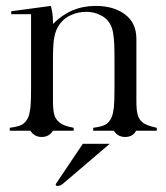

<svg xmlns="http://www.w3.org/2000/svg" viewBox="-20 -442 561 649"><path d="M159 0Q146 21 121 21Q96 21 83 0H13V-10Q27 -12 37.5 -14.5Q48 -17 55 -21Q68 -29 75 -45Q78 -50 79.5 -59Q81 -68 83 -79Q84 -90 84.5 -106Q85 -122 85 -144V-394H18V-404L152 -422Q159 -395 159 -369V-361Q219 -422 303 -422Q365 -422 403 -393Q441 -364 441 -311V-104Q441 -69 445 -56Q448 -41 460 -30Q472 -18 510 -10V0H440Q429 21 403 21Q378 21 365 0H295V-10Q309 -12 319.5 -14.5Q330 -17 337 -21Q350 -29 357 -45Q360 -51 361.5 -59.5Q363 -68 365 -79Q366 -90 366.5 -106.5Q367 -123 367 -144V-248Q367 -303 363 -326Q360 -350 349 -366Q338 -383 317 -392Q297 -402 271 -402Q245 -402 220 -391Q197 -381 183 -362Q169 -344 164 -318Q161 -305 160 -285Q159 -265 159 -236V-140V-104Q159 -87 160 -75.5Q161 -64 163 -56Q167 -40 179 -30Q191 -17 229 -10V0H159ZM260 44H351L194 178Q183 187 174 186.5Q165 186 170 178Z"/></svg>

Font: Wachinanga
Style: Regular
Weight: 400
Designer: deFharo
Foundry: deFharo
Version: Wachinanga: Version 2.001 2013